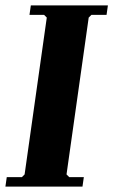

<svg xmlns="http://www.w3.org/2000/svg" viewBox="-23 -690 419 710"><path d="M315 -635 305 -625 223 -45 233 -35H287L282 0H-3L2 -35H58L68 -45L150 -625L140 -635H86L91 -670H376L371 -635Z"/></svg>

Font: Brygada 1918
Style: Italic
Weight: 400
Italic angle: -8°
Designer: Mateusz Machalski | Borys Kosmynka | Przemek Hoffer
Foundry: NIEPODLEGLA 2018
Version: Version 3.006